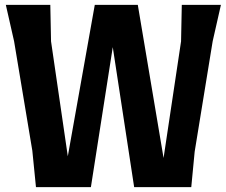

<svg xmlns="http://www.w3.org/2000/svg" viewBox="-20 -770 929 790"><path d="M187 -750 190 -600 259 -127 370 -750H547L653 -120L725 -600L728 -750H889L855 -600L781 -146L767 0H532L444 -576L354 0H128L113 -150L38 -600L4 -750Z"/></svg>

Font: Farro
Style: Bold
Weight: 700
Designer: Aceler Chua
Foundry: Grayscale Limited
Version: Version 1.101